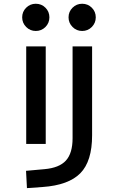

<svg xmlns="http://www.w3.org/2000/svg" viewBox="-20 -764 626 1019"><path d="M123 234.4 118.2 142.6 215.8 133.8Q294.4 127 329.8 88.1Q365.2 49.3 365.2 -30.3V-187.5H468.8V-45.9Q468.8 92.3 406.2 155.5Q343.8 218.8 206.1 228.5ZM119.1 0V-517.6H222.7V0ZM365.2 -170.9V-517.6H468.8V-170.9ZM169.9 -599.6Q140.1 -599.6 118.9 -620.8Q97.7 -642.1 97.7 -671.9Q97.7 -702.1 118.9 -723.1Q140.1 -744.1 169.9 -744.1Q200.2 -744.1 221.2 -723.1Q242.2 -702.1 242.2 -671.9Q242.2 -642.1 221.2 -620.8Q200.2 -599.6 169.9 -599.6ZM416 -599.6Q386.2 -599.6 365 -620.8Q343.8 -642.1 343.8 -671.9Q343.8 -702.1 365 -723.1Q386.2 -744.1 416 -744.1Q446.3 -744.1 467.3 -723.1Q488.3 -702.1 488.3 -671.9Q488.3 -642.1 467.3 -620.8Q446.3 -599.6 416 -599.6Z"/></svg>

Font: Cascadia Mono
Style: Regular
Weight: 400
Monospace: yes
Designer: Aaron Bell
Foundry: Saja Typeworks
Version: Version 2404.023